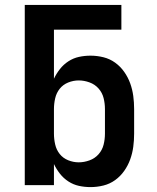

<svg xmlns="http://www.w3.org/2000/svg" viewBox="-20 -755 640 783"><path d="M349 8Q325 8 302 3Q279 -2 259 -15Q239 -28 224.5 -46.5Q210 -65 200 -86V0H81V-735H475V-634H200V-434Q210 -455 224.5 -473.5Q239 -492 259 -505Q279 -518 302 -523Q325 -528 349 -528Q376 -528 402 -521.5Q428 -515 449.5 -499.5Q471 -484 486.5 -462Q502 -440 511 -415Q520 -390 523.5 -363.5Q527 -337 527 -310V-210Q527 -183 523.5 -156.5Q520 -130 511 -105Q502 -80 486.5 -58Q471 -36 449.5 -20.5Q428 -5 402 1.5Q376 8 349 8ZM301 -93Q323 -93 345 -101Q367 -109 382 -126Q397 -143 402.5 -165Q408 -187 408 -210V-310Q408 -333 402.5 -355Q397 -377 382 -394Q367 -411 345 -419Q323 -427 301 -427Q279 -427 258 -418.5Q237 -410 223.5 -393Q210 -376 205 -354Q200 -332 200 -310V-210Q200 -188 205 -166Q210 -144 223.5 -127Q237 -110 258 -101.5Q279 -93 301 -93Z"/></svg>

Font: Iosevka Aile
Style: Bold
Weight: 700
Designer: Belleve Invis
Foundry: Belleve Invis
Version: Version 28.0.1; ttfautohint (v1.8.4)